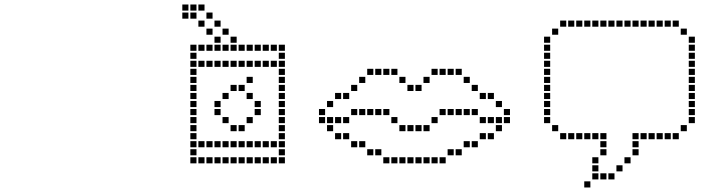

<svg xmlns="http://www.w3.org/2000/svg" viewBox="-20 -730 3183 853"><path d="M861.4 -31.4V-4.3H888.6V-31.4ZM897.1 -31.4V-4.3H924.3V-31.4ZM932.9 -31.4V-4.3H960V-31.4ZM968.6 -31.4V-4.3H995.7V-31.4ZM1004.3 -31.4V-4.3H1031.4V-31.4ZM1040 -31.4V-4.3H1067.1V-31.4ZM1075.7 -31.4V-4.3H1102.9V-31.4ZM1111.4 -31.4V-4.3H1138.6V-31.4ZM1147.1 -31.4V-4.3H1174.3V-31.4ZM1182.9 -31.4V-4.3H1210V-31.4ZM1218.6 -31.4V-4.3H1245.7V-31.4ZM1218.6 -67.1V-40H1245.7V-67.1ZM1218.6 -102.9V-75.7H1245.7V-102.9ZM1218.6 -138.6V-111.4H1245.7V-138.6ZM1218.6 -174.3V-147.1H1245.7V-174.3ZM1218.6 -210V-182.9H1245.7V-210ZM1218.6 -245.7V-218.6H1245.7V-245.7ZM1218.6 -281.4V-254.3H1245.7V-281.4ZM1218.6 -317.1V-290H1245.7V-317.1ZM1218.6 -352.9V-325.7H1245.7V-352.9ZM1218.6 -388.6V-361.4H1245.7V-388.6ZM1218.6 -424.3V-397.1H1245.7V-424.3ZM1218.6 -460V-432.9H1245.7V-460ZM1218.6 -495.7V-468.6H1245.7V-495.7ZM1218.6 -531.4V-504.3H1245.7V-531.4ZM1182.9 -531.4V-504.3H1210V-531.4ZM1147.1 -531.4V-504.3H1174.3V-531.4ZM1111.4 -531.4V-504.3H1138.6V-531.4ZM1075.7 -531.4V-504.3H1102.9V-531.4ZM1040 -531.4V-504.3H1067.1V-531.4ZM1004.3 -531.4V-504.3H1031.4V-531.4ZM968.6 -531.4V-504.3H995.7V-531.4ZM932.9 -531.4V-504.3H960V-531.4ZM897.1 -531.4V-504.3H924.3V-531.4ZM861.4 -531.4V-504.3H888.6V-531.4ZM825.7 -495.7V-468.6H852.9V-495.7ZM825.7 -460V-432.9H852.9V-460ZM825.7 -424.3V-397.1H852.9V-424.3ZM825.7 -388.6V-361.4H852.9V-388.6ZM825.7 -352.9V-325.7H852.9V-352.9ZM825.7 -317.1V-290H852.9V-317.1ZM825.7 -281.4V-254.3H852.9V-281.4ZM825.7 -245.7V-218.6H852.9V-245.7ZM825.7 -210V-182.9H852.9V-210ZM825.7 -174.3V-147.1H852.9V-174.3ZM825.7 -138.6V-111.4H852.9V-138.6ZM825.7 -102.9V-75.7H852.9V-102.9ZM825.7 -67.1V-40H852.9V-67.1ZM825.7 -31.4V-4.3H852.9V-31.4ZM825.7 -531.4V-504.3H852.9V-531.4ZM861.4 -460V-432.9H888.6V-460ZM897.1 -460V-432.9H924.3V-460ZM932.9 -460V-432.9H960V-460ZM968.6 -460V-432.9H995.7V-460ZM1004.3 -460V-432.9H1031.4V-460ZM1040 -460V-432.9H1067.1V-460ZM1075.7 -460V-432.9H1102.9V-460ZM1111.4 -460V-432.9H1138.6V-460ZM1147.1 -460V-432.9H1174.3V-460ZM1182.9 -460V-432.9H1210V-460ZM861.4 -102.9V-75.7H888.6V-102.9ZM897.1 -102.9V-75.7H924.3V-102.9ZM932.9 -102.9V-75.7H960V-102.9ZM968.6 -102.9V-75.7H995.7V-102.9ZM1004.3 -102.9V-75.7H1031.4V-102.9ZM1040 -102.9V-75.7H1067.1V-102.9ZM1075.7 -102.9V-75.7H1102.9V-102.9ZM1111.4 -102.9V-75.7H1138.6V-102.9ZM1147.1 -102.9V-75.7H1174.3V-102.9ZM1182.9 -102.9V-75.7H1210V-102.9ZM932.9 -281.4V-254.3H960V-281.4ZM932.9 -245.7V-218.6H960V-245.7ZM968.6 -210V-182.9H995.7V-210ZM1004.3 -174.3V-147.1H1031.4V-174.3ZM1040 -174.3V-147.1H1067.1V-174.3ZM1075.7 -210V-182.9H1102.9V-210ZM1111.4 -245.7V-218.6H1138.6V-245.7ZM1111.4 -281.4V-254.3H1138.6V-281.4ZM1075.7 -317.1V-290H1102.9V-317.1ZM1040 -352.9V-325.7H1067.1V-352.9ZM1004.3 -352.9V-325.7H1031.4V-352.9ZM968.6 -317.1V-290H995.7V-317.1ZM1075.7 -388.6V-361.4H1102.9V-388.6ZM932.9 -567.1V-540H960V-567.1ZM897.1 -602.9V-575.7H924.3V-602.9ZM861.4 -638.6V-611.4H888.6V-638.6ZM825.7 -674.3V-647.1H852.9V-674.3ZM790 -674.3V-647.1H817.1V-674.3ZM790 -710V-682.9H817.1V-710ZM825.7 -710V-682.9H852.9V-710ZM861.4 -710V-682.9H888.6V-710ZM1004.3 -567.1V-540H1031.4V-567.1ZM968.6 -602.9V-575.7H995.7V-602.9ZM932.9 -638.6V-611.4H960V-638.6ZM897.1 -674.3V-647.1H924.3V-674.3Z M1682.9 -31.4V-4.3H1710V-31.4ZM1718.6 -31.4V-4.3H1745.7V-31.4ZM1754.3 -31.4V-4.3H1781.4V-31.4ZM1790 -31.4V-4.3H1817.1V-31.4ZM1825.7 -31.4V-4.3H1852.9V-31.4ZM1861.4 -31.4V-4.3H1888.6V-31.4ZM1897.1 -31.4V-4.3H1924.3V-31.4ZM1932.9 -31.4V-4.3H1960V-31.4ZM1647.1 -67.1V-40H1674.3V-67.1ZM1611.4 -67.1V-40H1638.6V-67.1ZM1575.7 -102.9V-75.7H1602.9V-102.9ZM1540 -102.9V-75.7H1567.1V-102.9ZM1504.3 -138.6V-111.4H1531.4V-138.6ZM1468.6 -138.6V-111.4H1495.7V-138.6ZM1432.9 -174.3V-147.1H1460V-174.3ZM1397.1 -210V-182.9H1424.3V-210ZM1432.9 -210V-182.9H1460V-210ZM1468.6 -210V-182.9H1495.7V-210ZM1504.3 -210V-182.9H1531.4V-210ZM1540 -245.7V-218.6H1567.1V-245.7ZM1575.7 -245.7V-218.6H1602.9V-245.7ZM1611.4 -245.7V-218.6H1638.6V-245.7ZM1647.1 -245.7V-218.6H1674.3V-245.7ZM1682.9 -245.7V-218.6H1710V-245.7ZM1718.6 -210V-182.9H1745.7V-210ZM1754.3 -174.3V-147.1H1781.4V-174.3ZM1790 -174.3V-147.1H1817.1V-174.3ZM1825.7 -174.3V-147.1H1852.9V-174.3ZM1861.4 -174.3V-147.1H1888.6V-174.3ZM1897.1 -210V-182.9H1924.3V-210ZM1932.9 -245.7V-218.6H1960V-245.7ZM1968.6 -245.7V-218.6H1995.7V-245.7ZM2004.3 -245.7V-218.6H2031.4V-245.7ZM2040 -245.7V-218.6H2067.1V-245.7ZM2075.7 -245.7V-218.6H2102.9V-245.7ZM2111.4 -210V-182.9H2138.6V-210ZM2147.1 -210V-182.9H2174.3V-210ZM2182.9 -210V-182.9H2210V-210ZM2218.6 -210V-182.9H2245.7V-210ZM1397.1 -245.7V-218.6H1424.3V-245.7ZM1432.9 -281.4V-254.3H1460V-281.4ZM1468.6 -317.1V-290H1495.7V-317.1ZM1504.3 -317.1V-290H1531.4V-317.1ZM1540 -352.9V-325.7H1567.1V-352.9ZM1575.7 -388.6V-361.4H1602.9V-388.6ZM1647.1 -424.3V-397.1H1674.3V-424.3ZM1682.9 -424.3V-397.1H1710V-424.3ZM1611.4 -424.3V-397.1H1638.6V-424.3ZM1718.6 -424.3V-397.1H1745.7V-424.3ZM1754.3 -388.6V-361.4H1781.4V-388.6ZM1790 -352.9V-325.7H1817.1V-352.9ZM1825.7 -352.9V-325.7H1852.9V-352.9ZM1861.4 -388.6V-361.4H1888.6V-388.6ZM1897.1 -424.3V-397.1H1924.3V-424.3ZM1932.9 -424.3V-397.1H1960V-424.3ZM1968.6 -424.3V-397.1H1995.7V-424.3ZM2004.3 -424.3V-397.1H2031.4V-424.3ZM2040 -388.6V-361.4H2067.1V-388.6ZM2075.7 -352.9V-325.7H2102.9V-352.9ZM2111.4 -317.1V-290H2138.6V-317.1ZM2147.1 -317.1V-290H2174.3V-317.1ZM2182.9 -281.4V-254.3H2210V-281.4ZM2218.6 -245.7V-218.6H2245.7V-245.7ZM2182.9 -174.3V-147.1H2210V-174.3ZM2147.1 -138.6V-111.4H2174.3V-138.6ZM2111.4 -138.6V-111.4H2138.6V-138.6ZM2075.7 -102.9V-75.7H2102.9V-102.9ZM2040 -102.9V-75.7H2067.1V-102.9ZM2004.3 -67.1V-40H2031.4V-67.1ZM1968.6 -67.1V-40H1995.7V-67.1Z M2575.7 75.7V102.9H2602.9V75.7ZM2611.4 -31.4V-4.3H2638.6V-31.4ZM2611.4 4.3V31.4H2638.6V4.3ZM2611.4 40V67.1H2638.6V40ZM2647.1 40V67.1H2674.3V40ZM2682.9 40V67.1H2710V40ZM2718.6 4.3V31.4H2745.7V4.3ZM2754.3 -31.4V-4.3H2781.4V-31.4ZM2790 -67.1V-40H2817.1V-67.1ZM2790 -102.9V-75.7H2817.1V-102.9ZM2790 -138.6V-111.4H2817.1V-138.6ZM2647.1 -67.1V-40H2674.3V-67.1ZM2647.1 -102.9V-75.7H2674.3V-102.9ZM2647.1 -138.6V-111.4H2674.3V-138.6ZM2611.4 -138.6V-111.4H2638.6V-138.6ZM2575.7 -138.6V-111.4H2602.9V-138.6ZM2540 -138.6V-111.4H2567.1V-138.6ZM2504.3 -138.6V-111.4H2531.4V-138.6ZM2468.6 -138.6V-111.4H2495.7V-138.6ZM2432.9 -174.3V-147.1H2460V-174.3ZM2397.1 -210V-182.9H2424.3V-210ZM2397.1 -245.7V-218.6H2424.3V-245.7ZM2397.1 -281.4V-254.3H2424.3V-281.4ZM2397.1 -317.1V-290H2424.3V-317.1ZM2397.1 -388.6V-361.4H2424.3V-388.6ZM2397.1 -567.1V-540H2424.3V-567.1ZM2397.1 -352.9V-325.7H2424.3V-352.9ZM2432.9 -602.9V-575.7H2460V-602.9ZM2468.6 -638.6V-611.4H2495.7V-638.6ZM2504.3 -638.6V-611.4H2531.4V-638.6ZM2540 -638.6V-611.4H2567.1V-638.6ZM2611.4 -638.6V-611.4H2638.6V-638.6ZM2647.1 -638.6V-611.4H2674.3V-638.6ZM2682.9 -638.6V-611.4H2710V-638.6ZM2718.6 -638.6V-611.4H2745.7V-638.6ZM2754.3 -638.6V-611.4H2781.4V-638.6ZM2790 -638.6V-611.4H2817.1V-638.6ZM2575.7 -638.6V-611.4H2602.9V-638.6ZM2825.7 -138.6V-111.4H2852.9V-138.6ZM2861.4 -138.6V-111.4H2888.6V-138.6ZM2897.1 -138.6V-111.4H2924.3V-138.6ZM2968.6 -138.6V-111.4H2995.7V-138.6ZM2932.9 -138.6V-111.4H2960V-138.6ZM3004.3 -174.3V-147.1H3031.4V-174.3ZM3040 -210V-182.9H3067.1V-210ZM3040 -245.7V-218.6H3067.1V-245.7ZM3040 -317.1V-290H3067.1V-317.1ZM3040 -281.4V-254.3H3067.1V-281.4ZM3040 -352.9V-325.7H3067.1V-352.9ZM3040 -388.6V-361.4H3067.1V-388.6ZM3040 -567.1V-540H3067.1V-567.1ZM3004.3 -602.9V-575.7H3031.4V-602.9ZM2968.6 -638.6V-611.4H2995.7V-638.6ZM2932.9 -638.6V-611.4H2960V-638.6ZM2897.1 -638.6V-611.4H2924.3V-638.6ZM2861.4 -638.6V-611.4H2888.6V-638.6ZM2825.7 -638.6V-611.4H2852.9V-638.6ZM3040 -531.4V-504.3H3067.1V-531.4ZM3040 -495.7V-468.6H3067.1V-495.7ZM3040 -460V-432.9H3067.1V-460ZM3040 -424.3V-397.1H3067.1V-424.3ZM2397.1 -531.4V-504.3H2424.3V-531.4ZM2397.1 -495.7V-468.6H2424.3V-495.7ZM2397.1 -460V-432.9H2424.3V-460ZM2397.1 -424.3V-397.1H2424.3V-424.3Z"/></svg>

Font: Gossip Icons Med Square
Style: Regular
Weight: 400
Designer: Deborah Khodanovich
Version: Version 1.001;Glyphs 3.3.1 (3343)